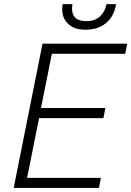

<svg xmlns="http://www.w3.org/2000/svg" viewBox="-20 -926 647 946"><path d="M467.5 0H47.5L189.5 -711H607L597 -661H235.5L182 -394H499.5L489.5 -344H172.5L113.5 -49.5H477ZM400.5 -779.5Q341.5 -779.5 310.5 -814Q286.5 -840.5 286.5 -880Q286.5 -892 289 -905.5H337Q335 -894 335 -883.5Q335 -859.5 346.5 -844Q362.5 -822 407 -822Q448 -822 473 -845.5Q498 -869 504.5 -905.5H552Q542 -845.5 502.5 -812.5Q463 -779.5 400.5 -779.5Z"/></svg>

Font: Roberto Sans Light
Style: Italic
Weight: 300
Italic angle: -11°
Designer: Google
Version: Version 1.00;June 11, 2020;FontCreator 12.0.0.2522 64-bit; t